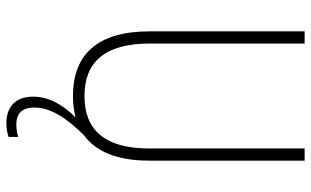

<svg xmlns="http://www.w3.org/2000/svg" viewBox="-206 -548 972 600"><g transform="rotate(90 280.0 -248.0)"><path d="M316 130C316 76 355 24 402 -24C452 -60 482 -125 482 -228V-714H444V-229C444 -82 380 -26 280 -26C176 -26 116 -87 116 -231V-714H78V-229C78 -67 150 10 280 10C304 10 326 7 347 2C307 41 282 87 282 134C282 191 315 218 365 218C382 218 398 215 408 211V181C400 184 385 187 369 187C334 187 316 168 316 130Z"/></g></svg>

Font: Noto Sans Devanagari UI Condensed ExtraLight
Style: Regular
Weight: 200
Width: 3
Designer: Jelle Bosma - Monotype Design Team
Foundry: Monotype Imaging Inc.
Version: Version 2.004